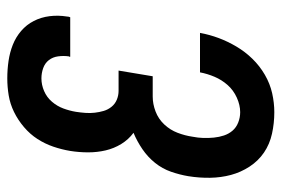

<svg xmlns="http://www.w3.org/2000/svg" viewBox="-146 -638 791 540"><g transform="rotate(-90 250.0 -367.5)"><path d="M205 8Q174 8 144.5 1.5Q115 -5 91.5 -21Q68 -37 52 -61.5Q36 -86 28.5 -114Q21 -142 20.5 -172.5Q20 -203 25 -234Q29 -258 37.5 -282.5Q46 -307 62.5 -327.5Q79 -348 101 -363Q123 -378 147 -388Q128 -402 115.5 -422.5Q103 -443 97.5 -466.5Q92 -490 92 -515.5Q92 -541 96 -566Q100 -590 108 -613.5Q116 -637 129.5 -658Q143 -679 163 -696Q183 -713 205.5 -724Q228 -735 252 -739Q276 -743 300 -743Q325 -743 349 -739.5Q373 -736 394.5 -727.5Q416 -719 433.5 -704Q451 -689 461.5 -668.5Q472 -648 475 -624Q478 -600 474 -575Q474 -573 473.5 -570.5Q473 -568 472 -566H361Q361 -567 361 -568Q361 -569 362 -570Q364 -585 362 -600Q360 -615 351.5 -626Q343 -637 329 -642Q315 -647 300 -647Q282 -647 264.5 -639.5Q247 -632 234.5 -617.5Q222 -603 215.5 -585.5Q209 -568 206 -550Q204 -537 203 -523.5Q202 -510 203.5 -497Q205 -484 208.5 -472Q212 -460 220 -450Q228 -440 240 -435Q252 -430 265 -430H322L306 -334H249Q228 -334 207 -326Q186 -318 170.5 -301.5Q155 -285 147 -264Q139 -243 136 -222Q133 -207 132.5 -192Q132 -177 133.5 -162Q135 -147 139.5 -133.5Q144 -120 153 -109.5Q162 -99 176 -93.5Q190 -88 205 -88Q225 -88 246 -97.5Q267 -107 281.5 -123.5Q296 -140 304.5 -160Q313 -180 317 -201H428Q423 -174 413.5 -148.5Q404 -123 389.5 -98.5Q375 -74 355 -53.5Q335 -33 310 -18.5Q285 -4 258 2Q231 8 205 8Z"/></g></svg>

Font: Iosevka Curly Oblique
Style: Bold
Weight: 700
Italic angle: -9°
Monospace: yes
Designer: Belleve Invis
Foundry: Belleve Invis
Version: Version 11.1.0; ttfautohint (v1.8.3)